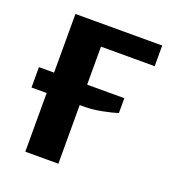

<svg xmlns="http://www.w3.org/2000/svg" viewBox="-99 -577 589 655"><g transform="rotate(20 195.0 -250.0)"><path d="M65 0V-500H380V-425H185V0ZM10 -213V-287H320V-233Q298.2 -226 264.6 -219.5Q231 -213 205 -213Z"/></g></svg>

Font: Cuprum
Style: Regular
Weight: 400
Designer: Jovanny Lemonad
Foundry: Jovanny Lemonad
Version: Version 3.000